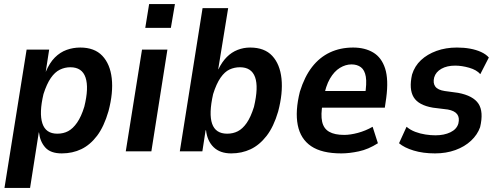

<svg xmlns="http://www.w3.org/2000/svg" viewBox="-20 -745 2442 945"><path d="M2 180 111 -501H222L205 -391Q224 -436 250 -462Q276 -488 308 -499.5Q340 -511 375 -511Q445 -511 483.5 -470.5Q522 -430 530 -359.5Q538 -289 514 -198Q492 -122 458 -77Q424 -32 380.5 -11Q337 10 284 10Q229 10 203 -19Q177 -48 172 -93L171 -94L128 180ZM262 -87Q292 -87 315.5 -99.5Q339 -112 359.5 -141.5Q380 -171 395 -220Q418 -313 401 -363.5Q384 -414 326 -414Q299 -414 274.5 -402Q250 -390 230 -361Q210 -332 194 -282Q172 -189 188.5 -138Q205 -87 262 -87Z M695 -608 714 -725H841L821 -608ZM599 0 679 -501H804L725 0Z M1118 10Q1063 10 1031.5 -20.5Q1000 -51 994 -104H992L976 0H865L977 -705H1103L1054 -404H1055Q1073 -441 1096.5 -464.5Q1120 -488 1149.5 -499.5Q1179 -511 1211 -511Q1282 -511 1320 -470Q1358 -429 1365.5 -358Q1373 -287 1349 -196Q1327 -121 1292 -76Q1257 -31 1213.5 -10.5Q1170 10 1118 10ZM1098 -87Q1127 -87 1150.5 -99Q1174 -111 1194 -139.5Q1214 -168 1230 -219Q1253 -316 1235.5 -365Q1218 -414 1161 -414Q1134 -414 1110 -403Q1086 -392 1065.5 -362.5Q1045 -333 1029 -282Q1007 -185 1024 -136Q1041 -87 1098 -87Z M1660 10Q1564 10 1511.5 -25.5Q1459 -61 1445.5 -129.5Q1432 -198 1456 -294Q1479 -368 1516 -415.5Q1553 -463 1604 -487Q1655 -511 1718 -511Q1776 -511 1817 -486.5Q1858 -462 1875.5 -408Q1893 -354 1881 -263L1874 -215H1546L1559 -297H1794L1776 -274Q1786 -335 1780.5 -367.5Q1775 -400 1756.5 -414Q1738 -428 1710 -428Q1681 -428 1653 -411Q1625 -394 1604 -358Q1583 -322 1572 -261L1568 -236Q1558 -180 1565.5 -146Q1573 -112 1600 -96.5Q1627 -81 1674 -81Q1704 -81 1741.5 -91Q1779 -101 1814 -121L1840 -40Q1793 -10 1746 0Q1699 10 1660 10Z M2121 10Q2062 10 2016 -4Q1970 -18 1944 -40L1981 -121Q2000 -105 2024 -96Q2048 -87 2074 -83Q2100 -79 2123 -79Q2166 -79 2197 -94Q2228 -109 2236 -137Q2243 -166 2230 -183Q2217 -200 2184 -206L2111 -215Q2040 -227 2016 -266.5Q1992 -306 2008 -378Q2021 -420 2052 -449Q2083 -478 2128.5 -494.5Q2174 -511 2229 -511Q2264 -511 2294 -505.5Q2324 -500 2348 -489Q2372 -478 2386 -462L2344 -380Q2326 -401 2289.5 -411.5Q2253 -422 2220 -422Q2180 -422 2152.5 -406.5Q2125 -391 2117 -364Q2110 -336 2122.5 -319Q2135 -302 2169 -297L2235 -288Q2309 -274 2335 -234.5Q2361 -195 2343 -119Q2330 -82 2298.5 -52.5Q2267 -23 2221.5 -6.5Q2176 10 2121 10Z"/></svg>

Font: Nunito Sans 7pt Condensed
Style: Bold Italic
Weight: 700
Width: 3
Italic angle: -9°
Designer: Vernon Adams
Foundry: Vernon Adams
Version: Version 3.101;gftools[0.9.27]